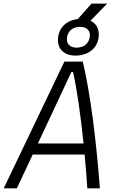

<svg xmlns="http://www.w3.org/2000/svg" viewBox="-36 -1031 642 1051"><path d="M-15.6 0H56.2L143.1 -185.1H427.2C433.1 -125 438 -63 441.9 0H510.7C490.2 -273.4 457 -528.3 417 -693.8H316.4ZM171.4 -245.6 355 -637.2H363.8C385.3 -540.5 405.3 -402.3 421.4 -245.6ZM375.5 -726.6C453.1 -726.6 504.9 -772.9 504.9 -843.3C504.9 -877.4 487.8 -904.3 459 -917.5L550.8 -1011.2H464.8L390.1 -926.8C323.7 -918.9 281.2 -875 281.2 -811C281.2 -760.3 318.8 -726.6 375.5 -726.6ZM382.8 -770C351.1 -770 330.1 -788.1 330.1 -814.9C330.1 -856.9 359.4 -884.3 403.3 -884.3C435.1 -884.3 456.1 -866.2 456.1 -839.4C456.1 -797.9 426.8 -770 382.8 -770Z"/></svg>

Font: Cascadia Code NF Light
Style: Italic
Weight: 300
Italic angle: -10°
Monospace: yes
Designer: Aaron Bell
Foundry: Saja Typeworks
Version: Version 2404.023